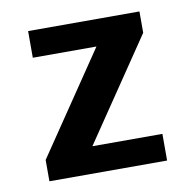

<svg xmlns="http://www.w3.org/2000/svg" viewBox="-58 -496 554 554"><g transform="rotate(-10 219.0 -219.0)"><path d="M183.6 -78.1H388.7V0H43.9V-62.5L245.1 -359.4H58.6V-437.5H384.8V-375Z"/></g></svg>

Font: Sudo
Style: Bold
Weight: 700
Monospace: yes
Designer: Jens Kutilek
Foundry: Jens Kutilek
Version: Version 0.040